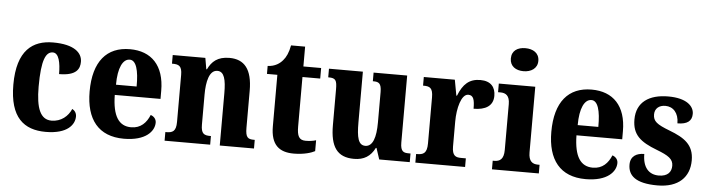

<svg xmlns="http://www.w3.org/2000/svg" viewBox="-47 -978 4408 1196"><g transform="rotate(5 2156.5 -380.0)"><path d="M264 10C401 10 444 -52 444 -102C444 -122 434 -138 417 -147C397 -100 354 -63 294 -63C224 -63 196 -133 196 -267C196 -437 223 -487 266 -487C304 -487 316 -426 316 -356C426 -356 445 -401 445 -444C445 -500 395 -549 262 -549C136 -549 38 -482 38 -266C38 -60 128 10 264 10Z M753 10C889 10 942 -53 942 -107C942 -130 926 -146 907 -152C887 -103 852 -65 792 -65C715 -65 675 -124 673 -257H959V-308C959 -466 877 -549 743 -549C598 -549 515 -453 515 -265C515 -91 593 10 753 10ZM804 -321H675C675 -427 704 -484 747 -484C787 -484 805 -423 804 -321Z M1007 0H1292V-54H1288C1249 -54 1230 -63 1230 -120V-308C1230 -388 1246 -462 1297 -462C1340 -462 1352 -412 1352 -327V0H1566V-54H1562C1523 -54 1508 -63 1508 -125V-356C1508 -491 1458 -549 1365 -549C1291 -549 1255 -516 1231 -466H1227L1215 -536H1011V-482H1015C1054 -482 1074 -473 1074 -417V-123C1074 -63 1051 -54 1012 -54H1007Z M1815 10C1881 10 1927 -6 1947 -17V-85C1929 -79 1905 -76 1882 -76C1840 -76 1828 -102 1828 -161V-470H1939V-536H1828V-660H1740C1732 -615 1717 -584 1700 -565C1683 -544 1652 -521 1606 -520V-470H1671V-148C1671 -31 1725 10 1815 10Z M2192 10C2254 10 2295 -16 2322 -70H2326L2349 0H2540V-54H2530C2498 -54 2477 -59 2477 -117V-536H2267V-482H2270C2302 -482 2321 -476 2321 -419V-228C2321 -136 2302 -77 2255 -77C2211 -77 2200 -125 2200 -219V-536H1988V-482H1991C2035 -482 2043 -468 2043 -411V-188C2043 -53 2086 10 2192 10Z M2575 0H2886V-54H2856C2823 -54 2800 -62 2800 -121V-276C2800 -359 2823 -450 2867 -450C2900 -450 2907 -421 2907 -366C2981 -366 3029 -394 3029 -457C3029 -510 3001 -548 2934 -548C2865 -548 2826 -512 2797 -438H2793L2775 -536H2581V-482H2585C2623 -482 2643 -473 2643 -414V-126C2643 -63 2619 -54 2579 -54H2575Z M3196 -626C3243 -626 3283 -650 3283 -698C3283 -748 3243 -770 3196 -770C3148 -770 3111 -748 3111 -698C3111 -650 3148 -626 3196 -626ZM3054 0H3347V-54H3337C3303 -54 3278 -69 3278 -126V-536H3050V-482H3065C3098 -482 3123 -467 3123 -414V-127C3123 -70 3099 -54 3064 -54H3054Z M3640 10C3776 10 3829 -53 3829 -107C3829 -130 3813 -146 3794 -152C3774 -103 3739 -65 3679 -65C3602 -65 3562 -124 3560 -257H3846V-308C3846 -466 3764 -549 3630 -549C3485 -549 3402 -453 3402 -265C3402 -91 3480 10 3640 10ZM3691 -321H3562C3562 -427 3591 -484 3634 -484C3674 -484 3692 -423 3691 -321Z M4089 10C4221 10 4289 -59 4289 -164C4289 -262 4229 -301 4135 -337C4054 -368 4030 -386 4030 -429C4030 -466 4057 -488 4096 -488C4144 -488 4180 -452 4180 -386C4242 -386 4270 -409 4270 -453C4270 -501 4224 -548 4109 -548C3990 -548 3911 -496 3911 -387C3911 -291 3962 -250 4067 -210C4140 -182 4171 -162 4171 -120C4171 -82 4149 -52 4092 -52C4031 -52 3991 -93 3991 -178C3944 -178 3905 -158 3905 -104C3905 -37 3951 10 4089 10Z"/></g></svg>

Font: Noto Serif Sinhala Condensed ExtraBold
Style: Regular
Weight: 800
Width: 3
Designer: Jelle Bosma - Monotype Design Team
Foundry: Monotype Imaging Inc.
Version: Version 2.007